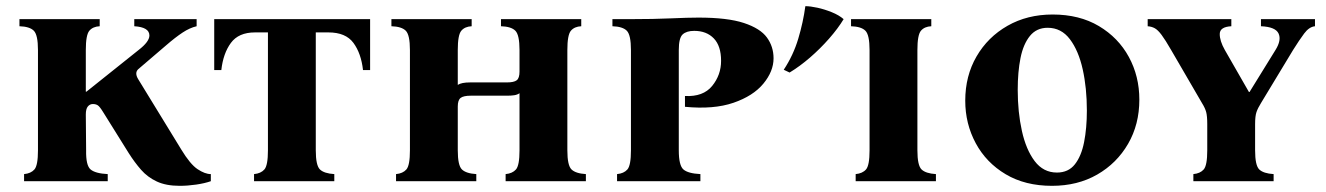

<svg xmlns="http://www.w3.org/2000/svg" viewBox="-20 -587 4297 622"><path d="M567 -103Q596 -55 620 -39Q644 -23 663 -23V0Q643 7 615.5 11Q588 15 562 15Q518 15 488 1Q458 -13 437 -37Q416 -61 397 -91L314 -224Q303 -242 296.5 -246Q290 -250 281 -250Q271 -250 264.5 -242Q258 -234 258 -216L259 -100Q258 -51 273.5 -38Q289 -25 329 -23V0H58V-23Q80 -25 91.5 -38Q103 -51 103 -100V-425Q103 -474 89.5 -487.5Q76 -501 43 -502V-525H303V-502Q281 -501 269.5 -487.5Q258 -474 258 -425V-290H260L429 -425Q464 -452 464 -472Q464 -499 415 -502V-525H617V-502Q595 -497 571.5 -481.5Q548 -466 518 -440L428 -363Q415 -351 428 -330Z M674 -525H1179V-360H1156Q1150 -414 1125 -448Q1100 -482 1044 -482H1003V-100Q1003 -51 1016.5 -38Q1030 -25 1063 -23V0H803V-23Q825 -25 836.5 -38Q848 -51 848 -100V-482H806Q753 -482 728 -448Q703 -414 697 -360H674Z M1818 -100Q1818 -51 1831.5 -38Q1845 -25 1878 -23V0H1618V-23Q1640 -25 1651.5 -38Q1663 -51 1663 -100V-285Q1656 -280 1646 -278.5Q1636 -277 1623 -277H1505Q1482 -277 1472.5 -270Q1463 -263 1463 -242V-100Q1463 -51 1476.5 -38Q1490 -25 1523 -23V0H1263V-23Q1285 -25 1296.5 -38Q1308 -51 1308 -100V-425Q1308 -474 1294.5 -487.5Q1281 -501 1248 -502V-525H1508V-502Q1486 -501 1474.5 -487.5Q1463 -474 1463 -425V-312Q1475 -320 1503 -320H1622Q1645 -320 1654 -327Q1663 -334 1663 -355V-425Q1663 -474 1649.5 -487.5Q1636 -501 1603 -502V-525H1863V-502Q1841 -501 1829.5 -487.5Q1818 -474 1818 -425Z M1979 0V-23Q2001 -25 2012.5 -38Q2024 -51 2024 -100V-425Q2024 -474 2010.5 -487.5Q1997 -501 1964 -502V-525H2024Q2097 -525 2153 -527.5Q2209 -530 2243 -530Q2337 -530 2390 -512.5Q2443 -495 2464.5 -465.5Q2486 -436 2486 -398Q2486 -356 2453 -316Q2420 -276 2356 -254Q2292 -232 2199 -241V-276Q2258 -273 2287 -308.5Q2316 -344 2316 -390Q2316 -438 2292.5 -462.5Q2269 -487 2229 -487Q2204 -487 2191.5 -475.5Q2179 -464 2179 -425V-100Q2179 -51 2194 -38Q2209 -25 2249 -23V0Z M2952 -100Q2952 -51 2965.5 -38Q2979 -25 3012 -23V0H2752V-23Q2774 -25 2785.5 -38Q2797 -51 2797 -100V-425Q2797 -474 2783.5 -487.5Q2770 -501 2737 -502V-525H2997V-502Q2975 -501 2963.5 -487.5Q2952 -474 2952 -425ZM2589 -567Q2605 -567 2628 -562Q2651 -557 2674.5 -547.5Q2698 -538 2713 -525Q2695 -495 2666 -462Q2637 -429 2604 -400.5Q2571 -372 2538 -352L2519 -361Q2550 -408 2566 -461.5Q2582 -515 2589 -567Z M3390 -540Q3477 -540 3540 -502.5Q3603 -465 3637 -402.5Q3671 -340 3671 -264Q3671 -184 3634.5 -121Q3598 -58 3534.5 -21.5Q3471 15 3388 15Q3301 15 3238 -22.5Q3175 -60 3141 -123Q3107 -186 3107 -261Q3107 -341 3143.5 -404Q3180 -467 3244 -503.5Q3308 -540 3390 -540ZM3404 -28Q3441 -28 3462 -54.5Q3483 -81 3492 -126.5Q3501 -172 3501 -229Q3501 -302 3487.5 -362.5Q3474 -423 3446 -460Q3418 -497 3374 -497Q3338 -497 3316.5 -470.5Q3295 -444 3286 -399Q3277 -354 3277 -296Q3277 -224 3290.5 -163Q3304 -102 3332 -65Q3360 -28 3404 -28Z M4065 -525H4240V-502Q4221 -500 4205 -478.5Q4189 -457 4169 -425L4065 -253Q4055 -237 4050.5 -224Q4046 -211 4046 -185V-100Q4046 -51 4059.5 -38Q4073 -25 4106 -23V0H3846V-23Q3868 -25 3879.5 -38Q3891 -51 3891 -100V-185Q3891 -211 3887.5 -224Q3884 -237 3874 -253L3774 -425Q3755 -458 3743 -474Q3731 -490 3721 -495.5Q3711 -501 3698 -502V-525H3969V-502Q3932 -500 3931.5 -477.5Q3931 -455 3948 -425L4026 -289H4028L4112 -425Q4132 -457 4122 -478.5Q4112 -500 4065 -502Z"/></svg>

Font: Bona Nova SC
Style: Bold
Weight: 700
Designer: Mateusz Machalski
Foundry: Capitalics
Version: Version 4.001; ttfautohint (v1.8.4.7-5d5b)